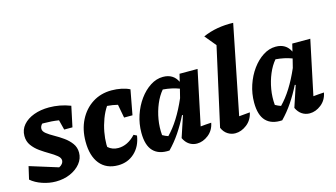

<svg xmlns="http://www.w3.org/2000/svg" viewBox="-85 -1024 2323 1326"><g transform="rotate(-15 1076.5 -360.5)"><path d="M-1 -52 20 -143 222 -80Q236 -86 245 -97.5Q254 -109 254 -122Q254 -140 233 -157Q212 -174 181 -192Q150 -210 119 -232Q88 -254 67 -283Q46 -312 46 -351Q46 -396 74.5 -429Q103 -462 151.5 -480Q200 -498 261 -498Q298 -498 336.5 -491Q375 -484 413 -469L382 -323H323L305 -394Q254 -402 200 -402Q194 -402 187 -402Q172 -387 172 -368Q172 -350 193 -333.5Q214 -317 245.5 -299.5Q277 -282 308 -260Q339 -238 360 -209.5Q381 -181 381 -143Q381 -101 353.5 -66.5Q326 -32 279.5 -11.5Q233 9 176 9Q128 9 79.5 -7.5Q31 -24 -1 -52Z M620 12Q536 12 490 -44.5Q444 -101 444 -204Q444 -290 478 -357Q512 -424 571.5 -462Q631 -500 708 -500Q744 -500 778 -493Q812 -486 837 -473L804 -296H744L726 -392Q691 -401 651 -404Q628 -370 611.5 -326Q595 -282 586.5 -236Q578 -190 578 -148Q578 -139 579 -130Q609 -103 652 -103Q719 -103 776 -164L798 -153Q787 -78 738.5 -33Q690 12 620 12ZM588 -97 586 -102Q587 -99 588 -97Z M988 5Q912 10 872 -31.5Q832 -73 832 -163Q832 -227 852 -287Q872 -347 906.5 -394.5Q941 -442 984.5 -470Q1028 -498 1075 -498Q1149 -498 1179 -435L1192 -489H1321L1239 -100Q1257 -102 1276.5 -103.5Q1296 -105 1316 -106Q1306 -53 1267 -22.5Q1228 8 1185 8Q1155 8 1130.5 -8Q1106 -24 1091 -56L1141 -207L1135 -209Q1104 -147 1068 -93.5Q1032 -40 988 5ZM966 -111Q987 -99 1006 -93Q1087 -175 1152 -325L1168 -389Q1116 -409 1052 -414Q1022 -379 1001 -329Q980 -279 970.5 -223Q961 -167 966 -111Z M1592 -106Q1581 -53 1541.5 -22.5Q1502 8 1459 8Q1430 8 1405 -8Q1380 -24 1366 -56L1490 -614L1424 -694Q1473 -716 1528 -725.5Q1583 -735 1641 -733L1514 -99Q1554 -102 1592 -106Z M1794 5Q1718 10 1678 -31.5Q1638 -73 1638 -163Q1638 -227 1658 -287Q1678 -347 1712.5 -394.5Q1747 -442 1790.5 -470Q1834 -498 1881 -498Q1955 -498 1985 -435L1998 -489H2127L2045 -100Q2063 -102 2082.5 -103.5Q2102 -105 2122 -106Q2112 -53 2073 -22.5Q2034 8 1991 8Q1961 8 1936.5 -8Q1912 -24 1897 -56L1947 -207L1941 -209Q1910 -147 1874 -93.5Q1838 -40 1794 5ZM1772 -111Q1793 -99 1812 -93Q1893 -175 1958 -325L1974 -389Q1922 -409 1858 -414Q1828 -379 1807 -329Q1786 -279 1776.5 -223Q1767 -167 1772 -111Z"/></g></svg>

Font: Piazzolla
Style: Bold Italic
Weight: 700
Italic angle: -11.3°
Designer: Juan Pablo del Peral
Foundry: Huerta Tipografica
Version: Version 1.330